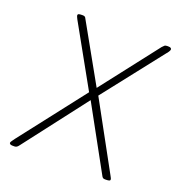

<svg xmlns="http://www.w3.org/2000/svg" viewBox="-128 -811 866 922"><g transform="rotate(20 305.5 -350.0)"><path d="M37 2Q27 2 23.5 -1Q20 -4 20 -7Q20 -11 26 -19Q32 -27 36 -33L294 -365L121 -675Q119 -679 116.5 -684.5Q114 -690 114 -693Q114 -699 120 -700.5Q126 -702 134 -702H140Q145 -702 149 -700Q153 -698 154 -695L321 -397L547 -688Q554 -696 558 -699Q562 -702 571 -702H576Q586 -702 589.5 -699Q593 -696 593 -692Q593 -688 588 -680Q583 -672 578 -667L341 -365L527 -25Q530 -19 532.5 -14.5Q535 -10 535 -6Q535 -1 528.5 0.5Q522 2 515 2H508Q501 2 497.5 -1Q494 -4 492 -8L314 -332L68 -12Q63 -5 58 -1.5Q53 2 46 2Z"/></g></svg>

Font: Asap Thin
Style: Italic
Weight: 250
Italic angle: -6°
Designer: Pablo Cosgaya
Foundry: Omnibus-Type
Version: Version 3.001